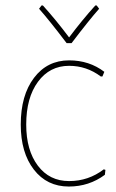

<svg xmlns="http://www.w3.org/2000/svg" viewBox="-20 -678 426 703"><path d="M334 -658 343 -646Q305 -603 242 -520H224Q161 -603 123 -646L132 -658H137Q185 -605 233 -541Q281 -605 329 -658ZM233 -457Q307 -457 362 -415L355 -398H349Q297 -437 233 -437Q162 -437 119 -378.5Q76 -320 76 -222Q76 -128 118.5 -71.5Q161 -15 233 -15Q304 -15 360 -58L366 -56L364 -38Q306 5 232 5Q152 5 104 -57Q56 -119 56 -222Q56 -329 104.5 -393Q153 -457 233 -457Z"/></svg>

Font: Alegreya Sans Thin
Style: Regular
Weight: 100
Designer: Juan Pablo del Peral
Foundry: Huerta Tipografica
Version: Version 2.007